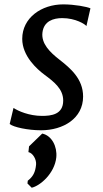

<svg xmlns="http://www.w3.org/2000/svg" viewBox="-20 -588 472 881"><path d="M24.4 -19C41.5 -4.4 108.9 9.8 168 9.8C270 9.8 361.3 -44.4 361.3 -145C361.3 -227.1 302.2 -275.4 252 -314.9C209.5 -348.1 168.5 -387.7 174.8 -439C181.2 -491.2 224.6 -504.9 265.6 -504.9C327.1 -504.9 371.1 -476.6 376.5 -468.3L395 -549.8C378.9 -557.1 322.3 -567.9 270 -567.9C170.9 -567.9 82 -506.8 82 -409.7C82 -330.6 149.9 -270.5 184.1 -245.1C226.6 -213.4 270 -180.7 270 -126.5C270 -62 214.4 -56.2 172.9 -56.2C113.8 -56.2 63 -78.6 42 -92.8ZM173.8 24.9 113.3 83.5 110.4 109.9C131.3 114.3 147.9 144.5 145.5 167.5C142.1 202.6 131.8 222.2 107.4 241.2L106 253.9L125.5 273.4C164.1 264.6 230.5 208 238.3 134.3C243.2 84.5 217.8 34.2 173.8 24.9Z"/></svg>

Font: Merriweather
Style: Italic
Weight: 400
Italic angle: -7.5°
Designer: Eben Sorkin
Foundry: Eben Sorkin
Version: Version 1.001